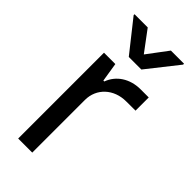

<svg xmlns="http://www.w3.org/2000/svg" viewBox="-244 -814 863 863"><g transform="rotate(45 187.5 -382.5)"><path d="M75.3 0H164.8V-334.9C164.8 -408 222.3 -461.3 300.8 -461.3L359.7 -461.6V-545.5H308.6C240.1 -545.5 187.5 -509.9 167.6 -454.9H161.9L147.4 -545.5H75.3ZM50.1 -759.2 167.6 -610.8H247.5L364.7 -759.2V-764.9H281.2L207.4 -666.5L133.9 -764.9H50.1Z"/></g></svg>

Font: GiG Sans Text
Style: Regular
Weight: 400
Designer: Andreas Faust
Version: Version 1.100;FEAKit 1.0